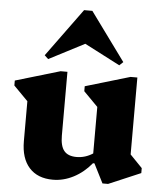

<svg xmlns="http://www.w3.org/2000/svg" viewBox="-56 -860 779 925"><g transform="rotate(5 333.0 -397.5)"><path d="M234 16Q160 16 119.5 -29Q79 -74 79 -157V-350L10 -420V-444L226 -508H259V-199Q259 -149 278 -126Q297 -103 338 -103Q380 -103 417 -127V-352L348 -422V-446L564 -510H597V-138L656 -77V-53L501 13H474L427 -80H420Q382 -34 333.5 -9Q285 16 234 16ZM161 -561 143 -578 313 -811H353L523 -578L505 -561L333 -650Z"/></g></svg>

Font: Platypi ExtraBold
Style: Regular
Weight: 800
Designer: David Sargent
Foundry: Bolt Cutter Type
Version: Version 1.200; ttfautohint (v1.8.4.7-5d5b)